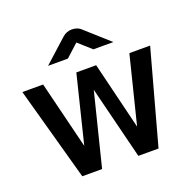

<svg xmlns="http://www.w3.org/2000/svg" viewBox="-125 -830 957 956"><g transform="rotate(-20 353.5 -352.5)"><path d="M152 0 15 -496H125L213 -139L301 -496H406L493 -139L582 -496H692L556 0H449L353 -385L257 0ZM180 -575 303 -686Q314 -696 327 -700.5Q340 -705 353 -705Q366 -705 379 -700.5Q392 -696 402 -686L526 -575H420L352 -636L285 -575Z"/></g></svg>

Font: Atkinson Hyperlegible Next Medium
Style: Regular
Weight: 500
Designer: Elliott Scott, Megan Eiswerth, Linus Boman, Theodore Petrosky, Letters from Sweden
Foundry: Applied Design Works, Letters from Sweden
Version: Version 2.001